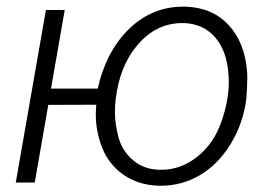

<svg xmlns="http://www.w3.org/2000/svg" viewBox="-20 -559 833 588"><path d="M178.2 -528.3H120.6L28.3 0H86.4L127.9 -237.8L274.9 -238.3C273.9 -227.5 273.4 -217.3 273.4 -207C273.4 -174.3 279.8 -141.1 292.5 -107.4C305.7 -73.7 327.1 -45.9 357.4 -24.4C387.7 -2.9 423.8 8.3 465.3 9.8C467.8 9.8 470.2 9.8 472.7 9.8C515.6 9.8 555.7 -1 592.8 -22.9C629.9 -44.9 661.1 -76.7 686.5 -118.2C711.9 -159.7 728 -206.1 734.4 -256.8C736.3 -280.8 737.3 -301.3 737.3 -317.9C737.3 -325.2 737.3 -332 736.8 -337.9C732.4 -398.4 713.4 -446.8 679.7 -482.9C646 -518.6 602.1 -537.1 547.4 -538.6C544.9 -538.6 543 -538.6 540.5 -538.6C478.5 -538.6 423.8 -516.6 377 -472.2C327.6 -425.3 294.9 -359.4 279.3 -287.6H136.2ZM334.5 -256.8C342.8 -325.2 365.7 -380.9 403.3 -423.8C440.9 -466.8 485.8 -488.3 538.1 -488.3C540 -488.3 542 -488.3 543.9 -488.3C581.5 -486.8 611.8 -473.6 635.7 -448.2C659.2 -422.4 673.3 -388.7 678.2 -346.7C679.7 -333.5 680.7 -320.3 680.7 -307.6C680.7 -269.5 672.9 -228.5 657.7 -185.5C642.6 -142.1 618.7 -106.9 585 -79.6C551.3 -52.7 514.2 -39.1 474.1 -39.1C472.2 -39.1 470.2 -39.1 468.3 -39.1C435.5 -40 408.7 -49.8 387.2 -68.8C365.2 -87.4 350.6 -110.4 343.3 -137.2C335.9 -164.6 332 -190.4 332 -215.3C332 -227.1 332.5 -239.3 334 -252Z"/></svg>

Font: Roboto Light
Style: Italic
Weight: 300
Italic angle: -12°
Designer: Google
Version: Version 2.137; 2017